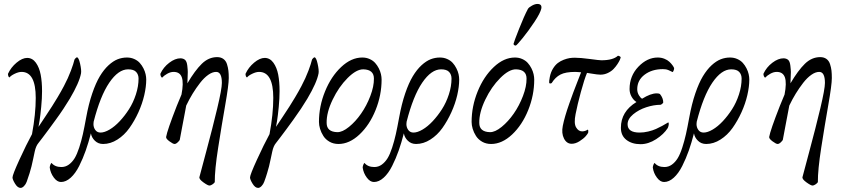

<svg xmlns="http://www.w3.org/2000/svg" viewBox="-20 -710 4208 952"><path d="M169.9 0Q158.2 14.2 152.3 41Q150.4 50.3 144.8 76.4Q139.2 102.5 136.2 114.7Q133.3 127 126.7 148.7Q120.1 170.4 112.3 191.4Q107.9 203.6 99.1 212.6Q90.3 221.7 82 221.7Q67.4 221.7 54.7 200.9Q42 180.2 42 169.9Q42 156.7 76.4 81.5Q110.8 6.3 138.7 -44.9Q157.2 -144.5 157.2 -224.6Q157.2 -353.5 86.9 -353.5Q71.8 -353.5 52.7 -344.2Q33.7 -335 27.3 -326.2Q23.9 -326.2 21.7 -331.8Q19.5 -337.4 19.5 -343.8Q34.2 -376 62.3 -399.4Q90.3 -422.9 115.2 -422.9Q141.1 -422.4 158 -398.9Q174.8 -375.5 181.6 -340.1Q188.5 -304.7 188.5 -257.8Q188.5 -222.7 184.3 -179.7Q180.2 -136.7 176.3 -112.3Q172.4 -87.9 170.9 -81.1Q178.2 -91.8 203.1 -129.6Q228 -167.5 238 -182.9Q248 -198.2 265.4 -227.3Q282.7 -256.3 296.9 -283.2Q317.9 -322.8 331.5 -359.4Q345.2 -396 348.6 -412.1Q349.1 -416 354.2 -420.9Q359.4 -425.8 361.3 -425.8Q370.1 -425.8 377.2 -393.8Q384.3 -361.8 381.8 -346.7Q373.5 -300.8 326.2 -220.7Q312.5 -197.8 294.7 -170.9Q276.9 -144 256.8 -116.5Q236.8 -88.9 223.1 -70.3Q209.5 -51.8 190.9 -27.3Q172.4 -2.9 169.9 0Z M667 -320.3Q667 -340.3 655 -353.3Q643.1 -366.2 615.2 -366.2Q566.9 -366.2 522 -300.3Q477.1 -234.4 444.3 -106.4Q443.4 -102.5 443.4 -94.7Q443.4 -78.1 452.6 -65.4Q461.9 -52.7 478.5 -52.7Q498 -52.7 523.4 -67.6Q548.8 -82.5 573.7 -109.1Q598.6 -135.7 619.6 -168.5Q640.6 -201.2 653.8 -241.7Q667 -282.2 667 -320.3ZM705.1 -315.4Q705.1 -280.3 695.3 -238Q685.5 -195.8 666.3 -153.3Q647 -110.8 621.8 -75.4Q596.7 -40 562.3 -18.1Q527.8 3.9 491.2 3.9Q466.8 3.9 450.4 -12.2Q434.1 -28.3 430.7 -48.8Q418.9 -2.9 405 36.6Q391.1 76.2 372.6 113Q354 149.9 330.6 171.1Q307.1 192.4 282.2 192.4Q263.2 192.4 246.8 170.4Q230.5 148.4 226.6 121.1Q226.6 115.7 229.2 108.2Q231.9 100.6 235.4 97.7Q252 118.2 284.2 118.2Q304.7 118.2 321.3 106.2Q337.9 94.2 349.9 74.7Q361.8 55.2 372.6 22.2Q383.3 -10.7 390.9 -44.7Q398.4 -78.6 407.2 -127Q419.4 -194.3 437.3 -246.6Q455.1 -298.8 475.1 -332Q495.1 -365.2 518.3 -386.5Q541.5 -407.7 563.7 -416.3Q585.9 -424.8 609.4 -424.8Q629.4 -424.8 646 -417.2Q662.6 -409.7 673.1 -397.9Q683.6 -386.2 691.2 -371.3Q698.7 -356.4 701.9 -342.3Q705.1 -328.1 705.1 -315.4Z M784.2 -325.2Q780.8 -325.2 777.6 -332Q774.4 -338.9 775.4 -344.7Q790 -376.5 819.1 -398.7Q848.1 -420.9 875 -420.9Q889.6 -420.4 897.9 -412.8Q906.2 -405.3 908.7 -384.3Q911.1 -363.3 911.1 -353Q911.1 -342.8 909.7 -310.5Q909.2 -301.3 909.2 -296.9Q946.8 -360.8 980.7 -393.8Q1014.6 -426.8 1056.6 -426.8Q1075.2 -426.8 1087.6 -417.7Q1100.1 -408.7 1105.5 -391.8Q1110.8 -375 1112.5 -359.6Q1114.3 -344.2 1114.3 -323.2Q1114.3 -289.1 1096.7 -189Q1079.1 -88.9 1061.8 22Q1044.4 132.8 1044.9 193.4Q1040.5 199.7 1032.5 204.8Q1024.4 210 1018.6 210Q1010.3 210 988.3 194.1Q966.3 178.2 968.8 168Q971.2 157.7 1002.7 40.8Q1034.2 -76.2 1057.1 -172.6Q1080.1 -269 1080.1 -298.8Q1080.1 -353.5 1051.8 -353.5Q1033.2 -353.5 1012.5 -338.9Q991.7 -324.2 972.2 -299.1Q952.6 -273.9 935.5 -246.1Q918.5 -218.3 903.3 -186.5Q901.4 -174.3 898.2 -159.2Q895 -144 893.6 -134.8Q893.1 -130.4 883.8 -83.3Q874.5 -36.1 871.1 -15.6Q856.4 3.9 845.7 3.9Q837.9 3.9 820.1 -9.3Q802.2 -22.5 803.7 -31.2Q809.1 -63.5 856.4 -184.6L879.9 -241.2Q891.1 -298.8 881.6 -326.2Q872.1 -353.5 840.8 -353.5Q825.2 -353.5 808.6 -344Q792 -334.5 784.2 -325.2Z M1347.7 0Q1335.9 14.2 1330.1 41Q1328.1 50.3 1322.5 76.4Q1316.9 102.5 1314 114.7Q1311 127 1304.4 148.7Q1297.9 170.4 1290 191.4Q1285.6 203.6 1276.9 212.6Q1268.1 221.7 1259.8 221.7Q1245.1 221.7 1232.4 200.9Q1219.7 180.2 1219.7 169.9Q1219.7 156.7 1254.2 81.5Q1288.6 6.3 1316.4 -44.9Q1335 -144.5 1335 -224.6Q1335 -353.5 1264.6 -353.5Q1249.5 -353.5 1230.5 -344.2Q1211.4 -335 1205.1 -326.2Q1201.7 -326.2 1199.5 -331.8Q1197.3 -337.4 1197.3 -343.8Q1211.9 -376 1240 -399.4Q1268.1 -422.9 1293 -422.9Q1318.8 -422.4 1335.7 -398.9Q1352.5 -375.5 1359.4 -340.1Q1366.2 -304.7 1366.2 -257.8Q1366.2 -222.7 1362.1 -179.7Q1357.9 -136.7 1354 -112.3Q1350.1 -87.9 1348.6 -81.1Q1356 -91.8 1380.9 -129.6Q1405.8 -167.5 1415.8 -182.9Q1425.8 -198.2 1443.1 -227.3Q1460.4 -256.3 1474.6 -283.2Q1495.6 -322.8 1509.3 -359.4Q1522.9 -396 1526.4 -412.1Q1526.9 -416 1532 -420.9Q1537.1 -425.8 1539.1 -425.8Q1547.9 -425.8 1554.9 -393.8Q1562 -361.8 1559.6 -346.7Q1551.3 -300.8 1503.9 -220.7Q1490.2 -197.8 1472.4 -170.9Q1454.6 -144 1434.6 -116.5Q1414.6 -88.9 1400.9 -70.3Q1387.2 -51.8 1368.7 -27.3Q1350.1 -2.9 1347.7 0Z M1782.2 -366.2Q1747.6 -367.2 1703.6 -323.2Q1659.7 -279.3 1629.2 -215.6Q1598.6 -151.9 1599.6 -100.6Q1599.6 -56.2 1652.3 -54.7Q1677.7 -54.2 1710.4 -80.8Q1743.2 -107.4 1770.5 -146.7Q1797.9 -186 1816.2 -233.9Q1834.5 -281.7 1834 -320.3Q1834 -364.7 1782.2 -366.2ZM1658.2 3.9Q1633.3 3.9 1613.8 -7.3Q1594.2 -18.6 1583.3 -35.9Q1572.3 -53.2 1566.9 -71.3Q1561.5 -89.4 1561.5 -105.5Q1561.5 -182.6 1591.6 -256.6Q1621.6 -330.6 1671.6 -377.7Q1721.7 -424.8 1776.4 -424.8Q1796.4 -424.8 1813 -417.2Q1829.6 -409.7 1840.1 -397.9Q1850.6 -386.2 1858.2 -371.3Q1865.7 -356.4 1868.9 -342.3Q1872.1 -328.1 1872.1 -315.4Q1872.1 -238.3 1842.3 -164.3Q1812.5 -90.3 1762.5 -43.2Q1712.4 3.9 1658.2 3.9Z M2218.8 -320.3Q2218.8 -340.3 2206.8 -353.3Q2194.8 -366.2 2167 -366.2Q2118.7 -366.2 2073.7 -300.3Q2028.8 -234.4 1996.1 -106.4Q1995.1 -102.5 1995.1 -94.7Q1995.1 -78.1 2004.4 -65.4Q2013.7 -52.7 2030.3 -52.7Q2049.8 -52.7 2075.2 -67.6Q2100.6 -82.5 2125.5 -109.1Q2150.4 -135.7 2171.4 -168.5Q2192.4 -201.2 2205.6 -241.7Q2218.8 -282.2 2218.8 -320.3ZM2256.8 -315.4Q2256.8 -280.3 2247.1 -238Q2237.3 -195.8 2218 -153.3Q2198.7 -110.8 2173.6 -75.4Q2148.4 -40 2114 -18.1Q2079.6 3.9 2043 3.9Q2018.6 3.9 2002.2 -12.2Q1985.8 -28.3 1982.4 -48.8Q1970.7 -2.9 1956.8 36.6Q1942.9 76.2 1924.3 113Q1905.8 149.9 1882.3 171.1Q1858.9 192.4 1834 192.4Q1814.9 192.4 1798.6 170.4Q1782.2 148.4 1778.3 121.1Q1778.3 115.7 1781 108.2Q1783.7 100.6 1787.1 97.7Q1803.7 118.2 1835.9 118.2Q1856.4 118.2 1873 106.2Q1889.6 94.2 1901.6 74.7Q1913.6 55.2 1924.3 22.2Q1935.1 -10.7 1942.6 -44.7Q1950.2 -78.6 1959 -127Q1971.2 -194.3 1989 -246.6Q2006.8 -298.8 2026.9 -332Q2046.9 -365.2 2070.1 -386.5Q2093.3 -407.7 2115.5 -416.3Q2137.7 -424.8 2161.1 -424.8Q2181.2 -424.8 2197.8 -417.2Q2214.4 -409.7 2224.9 -397.9Q2235.4 -386.2 2242.9 -371.3Q2250.5 -356.4 2253.7 -342.3Q2256.8 -328.1 2256.8 -315.4Z M2644.5 -690.4Q2668 -690.4 2664.1 -668Q2659.7 -646 2629.6 -600.8Q2599.6 -555.7 2571.3 -521Q2543 -486.3 2538.1 -484.4H2535.2Q2531.7 -484.4 2528.8 -487.1Q2525.9 -489.7 2526.4 -493.2Q2528.8 -503.9 2553.7 -566.9Q2578.6 -629.9 2597.7 -666Q2602.5 -673.8 2617.7 -682.1Q2632.8 -690.4 2644.5 -690.4ZM2539.1 -366.2Q2504.4 -367.2 2460.4 -323.2Q2416.5 -279.3 2386 -215.6Q2355.5 -151.9 2356.4 -100.6Q2356.4 -56.2 2409.2 -54.7Q2434.6 -54.2 2467.3 -80.8Q2500 -107.4 2527.3 -146.7Q2554.7 -186 2573 -233.9Q2591.3 -281.7 2590.8 -320.3Q2590.8 -364.7 2539.1 -366.2ZM2415 3.9Q2390.1 3.9 2370.6 -7.3Q2351.1 -18.6 2340.1 -35.9Q2329.1 -53.2 2323.7 -71.3Q2318.4 -89.4 2318.4 -105.5Q2318.4 -182.6 2348.4 -256.6Q2378.4 -330.6 2428.5 -377.7Q2478.5 -424.8 2533.2 -424.8Q2553.2 -424.8 2569.8 -417.2Q2586.4 -409.7 2596.9 -397.9Q2607.4 -386.2 2615 -371.3Q2622.6 -356.4 2625.7 -342.3Q2628.9 -328.1 2628.9 -315.4Q2628.9 -238.3 2599.1 -164.3Q2569.3 -90.3 2519.3 -43.2Q2469.2 3.9 2415 3.9Z M2833 -353.5Q2784.2 -353.5 2758.8 -340.3Q2733.4 -327.1 2715.8 -298.8Q2710.9 -293.9 2703.1 -297.9Q2701.7 -305.7 2706.1 -328.1Q2710.9 -352.1 2721.9 -369.9Q2732.9 -387.7 2746.1 -397.7Q2759.3 -407.7 2775.4 -413.8Q2791.5 -419.9 2804.2 -421.9Q2816.9 -423.8 2830.1 -423.8Q2857.9 -423.8 2904.5 -417.5Q2951.2 -411.1 2961.9 -411.1Q3019.5 -411.1 3043.9 -433.6Q3047.4 -433.6 3052.5 -430.9Q3057.6 -428.2 3057.6 -424.8Q3057.1 -421.9 3053.5 -413.3Q3049.8 -404.8 3041.5 -392.1Q3033.2 -379.4 3022.2 -367.9Q3011.2 -356.4 2993.9 -348.1Q2976.6 -339.8 2957 -339.8Q2948.7 -339.8 2939.2 -341.1Q2929.7 -342.3 2915 -344.7Q2900.4 -347.2 2890.6 -348.6Q2877.4 -317.4 2860.1 -253.7Q2842.8 -189.9 2834 -144.5Q2824.7 -98.6 2836.4 -78.6Q2848.1 -58.6 2866.2 -58.6Q2881.3 -58.6 2894.5 -67.4Q2898.4 -63.5 2896.5 -52.7Q2895 -47.4 2884.3 -34.9Q2873.5 -22.5 2853.5 -9.8Q2833.5 2.9 2814.5 2.9Q2789.6 2.9 2776.4 -23.2Q2763.2 -49.3 2770.5 -85.9Q2774.9 -108.4 2783 -136Q2791 -163.6 2803 -197.3Q2814.9 -231 2822.5 -251.5Q2830.1 -272 2844.7 -309.1Q2859.4 -346.2 2861.3 -351.6Q2841.8 -353.5 2833 -353.5Z M3315.4 -352.5Q3292 -364.7 3281.2 -366.2Q3275.4 -367.2 3266.6 -367.2Q3212.4 -367.2 3176 -339.6Q3139.6 -312 3139.6 -267.6Q3139.6 -251 3148.4 -236.8Q3157.2 -222.7 3164.1 -220.7Q3206.1 -247.1 3236.3 -247.1Q3246.1 -247.1 3252 -244.1Q3268.6 -223.6 3268.6 -202.1Q3268.6 -199.7 3263.4 -195.3Q3258.3 -190.9 3254.9 -190.4Q3221.7 -190.4 3184.3 -178.2Q3147 -166 3119.4 -143.1Q3091.8 -120.1 3091.8 -93.8Q3091.8 -52.7 3151.4 -52.7Q3172.4 -52.7 3194.1 -57.9Q3215.8 -63 3232.7 -70.6Q3249.5 -78.1 3263.2 -85.7Q3276.9 -93.3 3285.2 -98.4Q3293.5 -103.5 3293.9 -103.5Q3296.9 -99.1 3295.7 -91.1Q3294.4 -83 3291 -75.2Q3271.5 -44.4 3233.2 -19.8Q3194.8 4.9 3156.2 4.9Q3113.3 4.9 3085.9 -16.4Q3058.6 -37.6 3058.6 -76.2Q3058.6 -157.2 3135.7 -204.1Q3121.1 -213.4 3111.3 -231Q3101.6 -248.5 3101.6 -268.6Q3101.6 -333.5 3145.3 -379.2Q3189 -424.8 3241.2 -424.8Q3258.8 -424.8 3274.2 -418.7Q3289.6 -412.6 3299.1 -403.6Q3308.6 -394.5 3314.2 -386.7Q3319.8 -378.9 3322.3 -373Q3323.2 -369.1 3320.8 -362.3Q3318.4 -355.5 3315.4 -352.5Z M3657.2 -320.3Q3657.2 -340.3 3645.3 -353.3Q3633.3 -366.2 3605.5 -366.2Q3557.1 -366.2 3512.2 -300.3Q3467.3 -234.4 3434.6 -106.4Q3433.6 -102.5 3433.6 -94.7Q3433.6 -78.1 3442.9 -65.4Q3452.1 -52.7 3468.8 -52.7Q3488.3 -52.7 3513.7 -67.6Q3539.1 -82.5 3564 -109.1Q3588.9 -135.7 3609.9 -168.5Q3630.9 -201.2 3644 -241.7Q3657.2 -282.2 3657.2 -320.3ZM3695.3 -315.4Q3695.3 -280.3 3685.5 -238Q3675.8 -195.8 3656.5 -153.3Q3637.2 -110.8 3612.1 -75.4Q3586.9 -40 3552.5 -18.1Q3518.1 3.9 3481.4 3.9Q3457 3.9 3440.7 -12.2Q3424.3 -28.3 3420.9 -48.8Q3409.2 -2.9 3395.3 36.6Q3381.3 76.2 3362.8 113Q3344.2 149.9 3320.8 171.1Q3297.4 192.4 3272.5 192.4Q3253.4 192.4 3237.1 170.4Q3220.7 148.4 3216.8 121.1Q3216.8 115.7 3219.5 108.2Q3222.2 100.6 3225.6 97.7Q3242.2 118.2 3274.4 118.2Q3294.9 118.2 3311.5 106.2Q3328.1 94.2 3340.1 74.7Q3352.1 55.2 3362.8 22.2Q3373.5 -10.7 3381.1 -44.7Q3388.7 -78.6 3397.5 -127Q3409.7 -194.3 3427.5 -246.6Q3445.3 -298.8 3465.3 -332Q3485.4 -365.2 3508.5 -386.5Q3531.7 -407.7 3554 -416.3Q3576.2 -424.8 3599.6 -424.8Q3619.6 -424.8 3636.2 -417.2Q3652.8 -409.7 3663.3 -397.9Q3673.8 -386.2 3681.4 -371.3Q3689 -356.4 3692.1 -342.3Q3695.3 -328.1 3695.3 -315.4Z M3774.4 -325.2Q3771 -325.2 3767.8 -332Q3764.6 -338.9 3765.6 -344.7Q3780.3 -376.5 3809.3 -398.7Q3838.4 -420.9 3865.2 -420.9Q3879.9 -420.4 3888.2 -412.8Q3896.5 -405.3 3898.9 -384.3Q3901.4 -363.3 3901.4 -353Q3901.4 -342.8 3899.9 -310.5Q3899.4 -301.3 3899.4 -296.9Q3937 -360.8 3970.9 -393.8Q4004.9 -426.8 4046.9 -426.8Q4065.4 -426.8 4077.9 -417.7Q4090.3 -408.7 4095.7 -391.8Q4101.1 -375 4102.8 -359.6Q4104.5 -344.2 4104.5 -323.2Q4104.5 -289.1 4086.9 -189Q4069.3 -88.9 4052 22Q4034.7 132.8 4035.2 193.4Q4030.8 199.7 4022.7 204.8Q4014.6 210 4008.8 210Q4000.5 210 3978.5 194.1Q3956.5 178.2 3959 168Q3961.4 157.7 3992.9 40.8Q4024.4 -76.2 4047.4 -172.6Q4070.3 -269 4070.3 -298.8Q4070.3 -353.5 4042 -353.5Q4023.4 -353.5 4002.7 -338.9Q3981.9 -324.2 3962.4 -299.1Q3942.9 -273.9 3925.8 -246.1Q3908.7 -218.3 3893.6 -186.5Q3891.6 -174.3 3888.4 -159.2Q3885.3 -144 3883.8 -134.8Q3883.3 -130.4 3874 -83.3Q3864.7 -36.1 3861.3 -15.6Q3846.7 3.9 3835.9 3.9Q3828.1 3.9 3810.3 -9.3Q3792.5 -22.5 3793.9 -31.2Q3799.3 -63.5 3846.7 -184.6L3870.1 -241.2Q3881.3 -298.8 3871.8 -326.2Q3862.3 -353.5 3831.1 -353.5Q3815.4 -353.5 3798.8 -344Q3782.2 -334.5 3774.4 -325.2Z"/></svg>

Font: Crimson
Style: Italic
Weight: 400
Italic angle: -11°
Version: Version 0.8